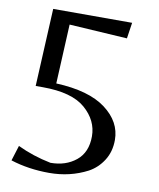

<svg xmlns="http://www.w3.org/2000/svg" viewBox="-78 -623 655 793"><g transform="rotate(10 250.0 -227.0)"><path d="M20 84 40 20Q105 51 180 66Q244 66 287 31Q330 -4 330 -71Q330 -138 273.5 -187Q217 -236 95 -236H65L81 -562H412L402 -495L159 -510L147 -261Q285 -255 355.5 -202Q426 -149 426 -73Q426 -24 402.5 13Q379 50 342 70Q269 108 182 108Q95 108 20 84Z"/></g></svg>

Font: Belleza
Style: Regular
Weight: 400
Designer: Eduardo Rodriguez Tunni
Foundry: Eduardo Rodriguez Tunni
Version: Version 1.001